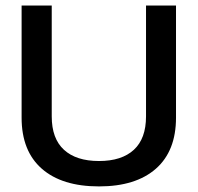

<svg xmlns="http://www.w3.org/2000/svg" viewBox="-20 -664 714 694"><path d="M337.9 9.8Q204.1 9.8 131.1 -54.2Q58.1 -118.2 58.1 -238.8V-644H167V-243.2Q167 -163.1 211.2 -122.6Q255.4 -82 337.9 -82Q419.9 -82 463.9 -122.6Q507.8 -163.1 507.8 -243.2V-644H616.2V-238.8Q616.2 -118.2 543.5 -54.2Q470.7 9.8 337.9 9.8Z"/></svg>

Font: Kanit
Style: Regular
Weight: 400
Designer: Katatrad Team
Foundry: CadsonDemak
Version: Version 1.000;PS 001.000;hotconv 1.0.88;makeotf.lib2.5.64775